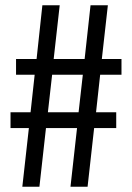

<svg xmlns="http://www.w3.org/2000/svg" viewBox="-20 -710 502 730"><path d="M360.8 -425.8 345.2 -283.2H421.9V-223.1H337.9L313 0H248L272.9 -223.1H154.8L129.9 0H64.9L89.8 -223.1H20V-283.2H96.2L111.8 -425.8H41V-485.8H119.1L141.1 -689.9H207L184.1 -485.8H301.8L324.2 -689.9H390.1L367.2 -485.8H441.9V-425.8ZM294.9 -425.8H178.2L162.1 -283.2H278.8Z"/></svg>

Font: D-DIN Condensed
Style: Regular
Weight: 400
Width: 3
Designer: Charles Nix
Foundry: Datto Inc.
Version: Version 1.00